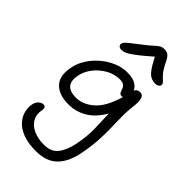

<svg xmlns="http://www.w3.org/2000/svg" viewBox="-302 -852 1202 1202"><g transform="rotate(45 299.5 -250.5)"><path d="M278 260Q207 260 160.5 242Q114 224 88.5 195Q63 166 55 133Q47 100 53 71Q56 50 71 34.5Q86 19 103 19Q129 19 123 51Q114 94 132.5 127Q151 160 190.5 178Q230 196 283 196Q346 196 377 157.5Q408 119 423 48Q440 -38 437.5 -103.5Q435 -169 433 -230Q393 -159 336.5 -125Q280 -91 214 -91Q128 -91 86.5 -135.5Q45 -180 63 -267Q72 -312 98 -352.5Q124 -393 162 -425Q200 -457 244 -475.5Q288 -494 332 -494Q382 -494 407.5 -478.5Q433 -463 442 -441Q451 -463 478 -463Q501 -463 508 -441Q515 -419 512 -390Q504 -325 504.5 -273Q505 -221 506.5 -171.5Q508 -122 504.5 -64.5Q501 -7 486 71Q467 163 417 211.5Q367 260 278 260ZM129 -262Q107 -154 217 -154Q278 -154 333.5 -202Q389 -250 423 -366Q418 -363 414 -363Q399 -363 393.5 -373Q388 -383 384 -396.5Q380 -410 368.5 -420Q357 -430 330 -430Q284 -430 241 -406Q198 -382 168 -344Q138 -306 129 -262ZM208 -567Q191 -567 183.5 -575.5Q176 -584 179 -595Q180 -602 186.5 -609.5Q193 -617 213 -633.5Q233 -650 275 -682Q312 -710 330.5 -727.5Q349 -745 362 -753Q375 -761 395 -761Q416 -761 429.5 -751Q443 -741 458 -710Q480 -664 499.5 -642.5Q519 -621 531 -610.5Q543 -600 540 -586Q538 -578 528.5 -572.5Q519 -567 507 -567Q485 -567 467 -575.5Q449 -584 430 -609.5Q411 -635 385 -685Q336 -642 305 -618Q274 -594 255.5 -583Q237 -572 226.5 -569.5Q216 -567 208 -567Z"/></g></svg>

Font: Shantell Sans Normal
Style: Italic
Weight: 300
Italic angle: -11.31°
Designer: Stephen Nixon, Anya Danilova, Shantell Martin
Foundry: Arrow Type
Version: Version 1.008;[a672d596b]